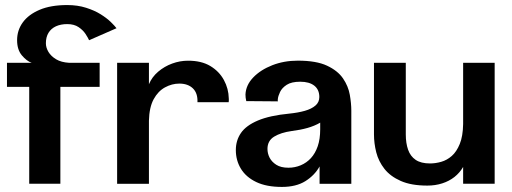

<svg xmlns="http://www.w3.org/2000/svg" viewBox="-20 -717 1997 749"><path d="M94 -0.2V-378.1H7.2V-472H103.6Q84.1 -478.7 65.4 -500.9Q46.7 -523.1 46.7 -560.2Q46.7 -599 68.9 -629.6Q91.1 -660.3 134.6 -678.8Q178.1 -697.3 242.3 -697.3Q282.7 -697.3 315.8 -686.7Q349 -676.2 372.7 -661.3Q396.5 -646.4 412.1 -631.3Q427.7 -616.1 434.5 -606.9L327.6 -560.1Q323.5 -569.3 313.8 -584.3Q304.1 -599.3 286.7 -611.1Q269.3 -623 242.3 -623Q217.1 -623 198.2 -614.4Q179.4 -605.7 169.2 -589Q159 -572.2 159 -548.3Q159 -531.1 169.1 -514.3Q179.3 -497.5 199 -485.7Q218.7 -473.9 249.5 -472H368.7V-378.1H215.5V-0.2Z M436.9 0V-472H561V-388.4Q572.7 -416.7 597.1 -437.4Q621.5 -458.1 651.7 -469.1Q682 -480.2 713.1 -480.2Q765.6 -480.4 800.4 -459.5Q835.1 -438.6 853.4 -404.9Q871.7 -371.3 872.5 -333Q872.7 -329.5 872.7 -326.2Q872.7 -322.9 872.1 -318.2H750.3Q751.8 -353.5 732.5 -372.2Q713.2 -390.9 679.6 -390.9Q650.7 -390.9 623.6 -376.1Q596.5 -361.3 579.4 -329.9Q562.3 -298.5 561 -246.3V0Z M1079.7 12.2Q1019.5 12.2 979.8 -6.8Q940.1 -25.7 920 -58.4Q900 -91.1 900 -131.6Q900 -169.3 920 -198.3Q939.9 -227.3 986.1 -246.9Q1032.3 -266.5 1109.5 -273.9Q1142.9 -277.3 1169.2 -284.7Q1195.5 -292.2 1210.6 -305.3Q1225.7 -318.3 1225.7 -338.5Q1225.7 -367.2 1206.2 -382.7Q1186.6 -398.2 1151.4 -398.2Q1117.1 -398.2 1098.6 -386.2Q1080.1 -374.2 1072.6 -358.4Q1065.1 -342.6 1063.9 -330.9Q1063.7 -327.7 1063.5 -325.5Q1063.3 -323.3 1064.4 -321.6L940.7 -322.6Q939.2 -329.7 938.3 -335.9Q937.4 -342.1 937.6 -348.5Q939.3 -385.1 967.8 -414.8Q996.3 -444.5 1042.1 -462.5Q1087.9 -480.4 1141.7 -480.4Q1214.1 -480.4 1255.7 -460.8Q1297.4 -441.3 1318.1 -411.1Q1338.7 -380.9 1344.6 -347.2Q1350.5 -313.5 1350.5 -285.5V0H1226.7V-67.7Q1207.4 -33 1171.3 -10.4Q1135.2 12.2 1079.7 12.2ZM1105.1 -62.7Q1130.4 -62.7 1153.1 -72.2Q1175.9 -81.7 1192.9 -100.2Q1209.9 -118.7 1219.5 -146.6Q1229.1 -174.5 1229.1 -212.6V-238.5Q1207.1 -225.7 1179.6 -217.9Q1152 -210.1 1118.1 -205.9Q1075.7 -200 1049.5 -184Q1023.4 -168 1023.4 -136Q1023.4 -118.5 1031.6 -102.1Q1039.9 -85.7 1057.8 -74.2Q1075.8 -62.7 1105.1 -62.7Z M1647 7Q1584.2 7 1543.4 -11.1Q1502.6 -29.1 1479.7 -58.3Q1456.8 -87.5 1447.8 -122.7Q1438.9 -157.9 1438.9 -192.7V-472H1563V-192.5Q1563 -158.4 1572 -132.9Q1580.9 -107.5 1601.5 -93.4Q1622.1 -79.4 1657.4 -79.4Q1679.1 -79.4 1701.4 -85.8Q1723.7 -92.2 1742.4 -108.6Q1761.2 -125.1 1773.5 -155.3Q1785.9 -185.4 1786.7 -233.1V-472H1909.7V-0.2H1786.7V-65.7Q1773.6 -43.1 1753 -26.7Q1732.3 -10.4 1705.3 -1.7Q1678.3 7 1647 7Z"/></svg>

Font: Panamera Thin
Style: Regular
Weight: 100
Designer: Bastien Sozeau
Foundry: NBR — Bastien Sozeau
Version: Version 3.003;gftools[0.9.33]